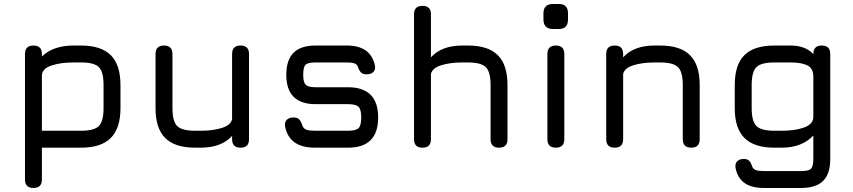

<svg xmlns="http://www.w3.org/2000/svg" viewBox="-20 -733 4235 953"><path d="M146 200Q104 200 104 158V-465Q104 -507 146 -507Q188 -507 188 -465V-452.5Q215 -479.5 254.8 -493.2Q294.5 -507 344 -507H382Q482 -507 530 -459Q578 -411 578 -311V-196Q578 -96.5 530 -48.2Q482 0 382 0H188V158Q188 200 146 200ZM188 -84H382Q447.5 -84 470.8 -107.5Q494 -131 494 -196V-311Q494 -376.5 470.8 -399.8Q447.5 -423 382 -423H344Q281.5 -423 236 -408Q190.5 -393 188 -360.5Z M1174 -507Q1216 -507 1216 -465V-42Q1216 0 1174 0Q1132 0 1132 -42V-58.5Q1079 0 976 0H948Q848 0 800 -48Q752 -96 752 -196V-465Q752 -507 794 -507Q836 -507 836 -465V-196Q836 -130.5 859.8 -107.2Q883.5 -84 948 -84H976Q1036 -84 1080.5 -97.8Q1125 -111.5 1132 -141V-465Q1132 -507 1174 -507Z M1543 0Q1479.5 0 1442.5 -26.2Q1405.5 -52.5 1395 -105Q1391.5 -126 1403.2 -138Q1415 -150 1436 -150Q1456.5 -150 1465.8 -139.8Q1475 -129.5 1481 -109Q1487 -94 1501.2 -89Q1515.5 -84 1543 -84H1707Q1746 -84 1759.5 -96.8Q1773 -109.5 1773 -150Q1773 -190 1759.5 -203Q1746 -216 1707 -216H1546Q1474 -216 1437.5 -252.5Q1401 -289 1401 -361Q1401 -434.5 1436.8 -470.8Q1472.5 -507 1546 -507H1702Q1819.5 -507 1841 -408Q1845 -387 1833 -375.5Q1821 -364 1800 -364Q1780.5 -364 1771 -374.2Q1761.5 -384.5 1756 -403Q1750 -415 1737.8 -419Q1725.5 -423 1702 -423H1546Q1508 -423 1496.5 -411.5Q1485 -400 1485 -361Q1485 -325 1497.2 -312.5Q1509.5 -300 1546 -300H1707Q1782 -300 1819.5 -262.5Q1857 -225 1857 -150Q1857 -74.5 1819.5 -37.2Q1782 0 1707 0Z M2077 0Q2035 0 2035 -42V-662Q2035 -704 2077 -704Q2119 -704 2119 -662V-448.5Q2172 -507 2275 -507H2303Q2403 -507 2451 -459Q2499 -411 2499 -311V-42Q2499 0 2457 0Q2415 0 2415 -42V-311Q2415 -376.5 2391.2 -399.8Q2367.5 -423 2303 -423H2275Q2215 -423 2170.5 -409.2Q2126 -395.5 2119 -366V-42Q2119 0 2077 0Z M2739 0Q2697 0 2697 -42V-465Q2697 -507 2739 -507Q2781 -507 2781 -465V-42Q2781 0 2739 0ZM2725.2 -589Q2677.4 -589 2677.4 -636.8V-666.7Q2677.4 -713.3 2725.2 -713.3H2753.9Q2799.3 -713.3 2799.3 -666.7V-636.8Q2799.3 -589 2753.9 -589Z M3031 0Q2989 0 2989 -42V-465Q2989 -507 3031 -507Q3073 -507 3073 -465V-448.5Q3126 -507 3229 -507H3257Q3357 -507 3405 -459Q3453 -411 3453 -311V-42Q3453 0 3411 0Q3369 0 3369 -42V-311Q3369 -376.5 3345.2 -399.8Q3321.5 -423 3257 -423H3229Q3169 -423 3124.5 -409.2Q3080 -395.5 3073 -366V-42Q3073 0 3031 0Z M3771 200Q3710.5 200 3675.8 175.5Q3641 151 3631 101Q3627.5 80 3638.5 68Q3649.5 56 3672 56Q3691 56 3699.8 66.2Q3708.5 76.5 3715 97Q3721 108 3733.8 112Q3746.5 116 3771 116H3957Q3994.5 116 4005.8 104.2Q4017 92.5 4017 56V-60.5Q3990 -31 3950.2 -15.5Q3910.5 0 3861 0H3823Q3723.5 0 3675.2 -48Q3627 -96 3627 -195V-311Q3627 -411.5 3674.8 -459.2Q3722.5 -507 3823 -507H3905Q3940.5 -507 3968.8 -496.5Q3997 -486 4017 -464.5V-465Q4017 -507 4059 -507Q4101 -507 4101 -465V56Q4101 129.5 4065.8 164.8Q4030.5 200 3957 200ZM3823 -84H3861Q3927 -84 3972 -100.5Q4017 -117 4017 -153V-353Q4017 -393.5 3987.8 -408.2Q3958.5 -423 3905 -423H3823Q3758.5 -423 3734.8 -400Q3711 -377 3711 -311V-195Q3711 -131.5 3734.5 -107.8Q3758 -84 3823 -84Z"/></svg>

Font: Jura Light
Style: Bold
Weight: 700
Version: Version 5.104